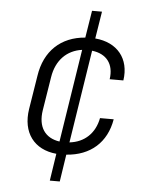

<svg xmlns="http://www.w3.org/2000/svg" viewBox="-57 -736 713 922"><g transform="rotate(5 300.0 -275.0)"><path d="M218 140H266L286 9C402 1 479 -67 498 -180H432C418 -106 368 -59 296 -51L366 -499C436 -491 473 -444 462 -370H528C544 -476 483 -550 376 -559L397 -690H349L328 -559C211 -550 133 -477 115 -356L89 -194C71 -79 130 -1 238 9ZM155 -194 181 -356C194 -438 245 -489 318 -499L248 -51C178 -61 142 -112 155 -194Z"/></g></svg>

Font: JetBrains Mono ExtraLight
Style: Italic
Weight: 240
Italic angle: -9°
Monospace: yes
Designer: Philipp Nurullin, Konstantin Bulenkov
Foundry: JetBrains
Version: Version 2.305